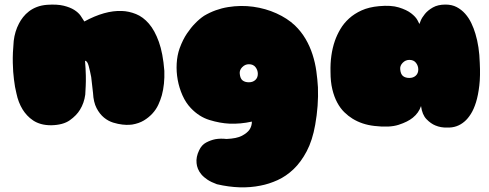

<svg xmlns="http://www.w3.org/2000/svg" viewBox="-20 -540 2140 840"><path d="M699 -230Q701 -171 688 -123Q682 -102 672.5 -81.5Q663 -61 647 -43.5Q631 -26 609.5 -13Q588 0 558 5Q558 5 546 6Q534 7 515.5 5Q497 3 475.5 -3.5Q454 -10 435 -25.5Q416 -41 402.5 -67Q389 -93 387 -133Q383 -172 379 -203Q374 -229 368 -251.5Q362 -274 352 -274Q355 -237 355.5 -210Q356 -183 355 -164Q354 -142 353 -126Q348 -89 330 -60Q315 -35 285.5 -14Q256 7 204 8Q179 8 159.5 2.5Q140 -3 125 -13Q110 -23 98.5 -35.5Q87 -48 79 -61Q60 -92 52 -131Q45 -158 41 -193Q37 -223 36 -265Q35 -307 40 -361Q45 -403 63 -437Q70 -451 81 -465Q92 -479 107 -490.5Q122 -502 141.5 -509.5Q161 -517 186 -519Q230 -522 258.5 -515Q287 -508 305 -496.5Q323 -485 332.5 -471.5Q342 -458 349 -446Q439 -495 513 -492Q544 -491 575 -478.5Q606 -466 631.5 -436.5Q657 -407 675 -357Q693 -307 699 -230Z M929 266Q904 257 887.5 246Q871 235 861 223Q851 211 846 198.5Q841 186 840 174Q837 147 851 118Q862 94 882 83.5Q902 73 922 69Q945 65 971 68Q1016 66 1038.5 54Q1061 42 1071 28Q1082 12 1082 -8Q1032 3 984 1Q942 -1 896.5 -15Q851 -29 815 -67Q793 -90 778.5 -122.5Q764 -155 757.5 -190.5Q751 -226 753 -262Q755 -298 766 -329Q780 -367 798 -393.5Q816 -420 833 -437Q852 -457 873 -471Q922 -500 978 -509Q1034 -518 1088 -510.5Q1142 -503 1189.5 -481.5Q1237 -460 1270 -429Q1298 -402 1317 -369.5Q1336 -337 1347.5 -301Q1359 -265 1364 -228.5Q1369 -192 1371 -158Q1374 -78 1359 6Q1347 74 1322 121.5Q1297 169 1264.5 200Q1232 231 1194.5 248Q1157 265 1120 272Q1032 290 929 266ZM1069 -259Q1052 -259 1039.5 -246Q1027 -233 1029 -217Q1031 -196 1041.5 -188Q1052 -180 1069 -180Q1086 -180 1097 -190Q1108 -200 1108 -217Q1108 -233 1098 -246Q1088 -259 1069 -259Z M1638 -513Q1691 -518 1725 -507.5Q1759 -497 1778.5 -482Q1798 -467 1806 -452.5Q1814 -438 1815 -435Q1815 -436 1820.5 -449.5Q1826 -463 1839 -479Q1852 -495 1874 -507.5Q1896 -520 1929 -520Q1957 -520 1978 -509Q1999 -498 2015 -480Q2031 -462 2042 -439Q2053 -416 2060 -392Q2077 -336 2079 -265Q2082 -208 2077 -165.5Q2072 -123 2062.5 -92.5Q2053 -62 2040 -41.5Q2027 -21 2013 -9Q1980 20 1936 18Q1909 19 1885 9Q1865 1 1846 -18.5Q1827 -38 1822 -76Q1812 -46 1786 -25Q1764 -7 1724 6Q1684 19 1618 11Q1564 5 1522 -21Q1504 -32 1486.5 -49Q1469 -66 1455.5 -91Q1442 -116 1434 -149Q1426 -182 1426 -225Q1424 -300 1445 -361Q1454 -387 1469 -412.5Q1484 -438 1507 -459Q1530 -480 1562 -494.5Q1594 -509 1638 -513ZM1771 -278Q1754 -278 1741.5 -265Q1729 -252 1731 -236Q1733 -215 1743.5 -207Q1754 -199 1771 -199Q1788 -199 1799 -209Q1810 -219 1810 -236Q1810 -252 1800 -265Q1790 -278 1771 -278Z"/></svg>

Font: Sniglet
Style: ExtraBold
Weight: 800
Version: Version 2.000; ttfautohint (v0.95) -l 8 -r 50 -G 200 -x 14 -